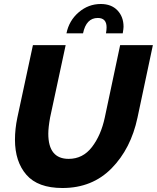

<svg xmlns="http://www.w3.org/2000/svg" viewBox="-20 -936 786 962"><path d="M485 -916Q538 -916 568.5 -884Q599 -852 599 -802Q599 -793 595 -769H511Q514 -786 514 -799Q514 -846 470 -846Q412 -846 396 -769H313Q326 -833 374.5 -874.5Q423 -916 485 -916ZM55 -236Q55 -290 67 -347L145 -710H309L231 -347Q222 -297 222 -266Q222 -140 324 -140Q395 -140 440.5 -199Q486 -258 505 -347L582 -710H746L669 -347Q636 -191 539 -92.5Q442 6 293 6Q170 6 112.5 -60Q55 -126 55 -236Z"/></svg>

Font: Raleway-v4020 ExtraBold
Style: Italic
Weight: 800
Italic angle: -12°
Designer: Matt McInerney, Pablo Impallari, Rodrigo Fuenzalida
Foundry: Matt McInerney, Pablo Impallari, Rodrigo Fuenzalida
Version: Version 4.020;PS 004.020;hotconv 1.0.88;makeotf.lib2.5.64775